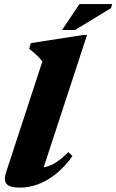

<svg xmlns="http://www.w3.org/2000/svg" viewBox="-20 -886 558 922"><path d="M183.5 -591Q175 -602 165.5 -612Q156 -622 145 -631.5Q134 -641 120 -651.5L128 -679L379.5 -718H398L175 -37.5L142.5 -79.5Q172.5 -78 198.2 -84Q224 -90 250.5 -107.2Q277 -124.5 308 -155.5L328 -136.5Q288.5 -82 246 -48.8Q203.5 -15.5 160.5 -0.2Q117.5 15 75.5 15Q26.5 15 11.5 -3Q-3.5 -21 10 -61ZM278 -742 361.5 -866.5H518.5L513 -847L340.5 -742Z"/></svg>

Font: Newsreader 24pt ExtraBold
Style: Italic
Weight: 800
Italic angle: -17°
Designer: Hugues Gentile
Foundry: Production Type
Version: Version 1.003